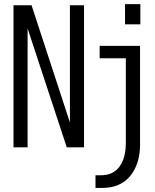

<svg xmlns="http://www.w3.org/2000/svg" viewBox="-20 -726 765 946"><path d="M596 -705.5H671.5V-606H596ZM46.5 0V-700H135.5L324.5 -122.5V-700H394V0H309L116 -586V0ZM450.5 200V137.5H476.5Q537.5 137.5 568.8 95Q600 52.5 600 -23V-439H471V-500H670V-13.5Q670 81.5 621.8 140.8Q573.5 200 483 200Z"/></svg>

Font: Trispace SemiCondensed Light
Style: Regular
Weight: 300
Width: 4
Designer: Tyler Finck
Foundry: Etcetera Type Company
Version: Version 1.210; ttfautohint (v1.8.3)